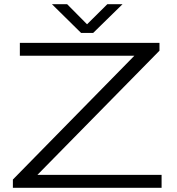

<svg xmlns="http://www.w3.org/2000/svg" viewBox="-20 -889 837 909"><path d="M41 0V-39L616 -625H74V-686H735V-649L157 -61H745V0ZM226 -869H298L407 -759H377L488 -869H560L421 -733H364Z"/></svg>

Font: Archivo Expanded ExtraLight
Style: Regular
Weight: 250
Width: 7
Designer: Hector Gatti
Foundry: Omnibus-Type
Version: Version 2.001